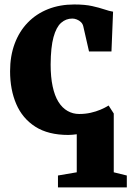

<svg xmlns="http://www.w3.org/2000/svg" viewBox="-20 -578 574 838"><path d="M233 240V188L315 174V8Q306 9 297 10Q288 11 278.5 11Q190.5 11 134.2 -25Q78 -61 51 -123.8Q24 -186.5 24 -267Q24 -333.5 44 -387.2Q64 -441 101 -479.2Q138 -517.5 189.5 -538Q241 -558.5 304 -558.5Q350.5 -558.5 382 -551.5Q413.5 -544.5 435.5 -537Q457.5 -529.5 473.5 -527L466.5 -353.5H368.5L343.5 -463Q341 -474 333.2 -481.5Q325.5 -489 315.2 -493Q305 -497 296 -497Q267.5 -497 246.5 -478.2Q225.5 -459.5 213.5 -415.8Q201.5 -372 201 -296.5Q201 -241.5 209.8 -200.8Q218.5 -160 235 -133.5Q251.5 -107 274.8 -93.8Q298 -80.5 325.5 -80.5Q352.5 -80.5 375.8 -85.8Q399 -91 419 -99.5Q439 -108 454 -117.5L476.5 -82.5V174L533.5 188V240Z"/></svg>

Font: Merriweather 48pt Black
Style: Regular
Weight: 900
Version: Version 2.100